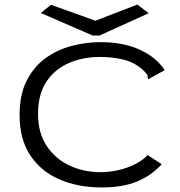

<svg xmlns="http://www.w3.org/2000/svg" viewBox="-20 -813 790 843"><path d="M427 10Q322 10 240.5 -25.5Q159 -61 112.5 -131.5Q66 -202 66 -308Q66 -398 97.5 -459.5Q129 -521 180.5 -558Q232 -595 295 -611.5Q358 -628 421 -628Q522 -628 594.5 -594.5Q667 -561 703 -505L640 -470L631 -465L628 -472Q630 -479 626 -485Q622 -491 611 -503Q572 -539 523.5 -551Q475 -563 418 -563Q345 -563 283 -536.5Q221 -510 184 -454.5Q147 -399 147 -313Q147 -230 184.5 -173Q222 -116 284.5 -86.5Q347 -57 423 -57Q460 -57 499.5 -66Q539 -75 573 -92Q607 -109 628 -132L690 -92Q645 -42 581.5 -16Q518 10 427 10ZM583 -793 633 -755 417 -657H387L159 -756L204 -792L399 -722Z"/></svg>

Font: Inconsolata ExtraExpanded
Style: Regular
Weight: 400
Width: 8
Monospace: yes
Designer: Raph Levien, Cyreal, Brenton Simpson
Foundry: Raph Levien, Cyreal, Google
Version: Version 3.001; ttfautohint (v1.8.2.53-6de2)